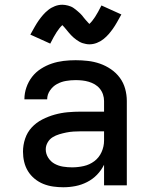

<svg xmlns="http://www.w3.org/2000/svg" viewBox="-20 -782 640 810"><path d="M247 8Q226 8 204.5 5Q183 2 163 -6Q143 -14 126 -28Q109 -42 98 -60Q87 -78 82 -99Q77 -120 77 -142Q77 -170 86 -197Q95 -224 114 -244.5Q133 -265 158.5 -278Q184 -291 211 -298.5Q238 -306 265.5 -308.5Q293 -311 321 -311H419V-356Q419 -370 414.5 -383.5Q410 -397 401 -408Q392 -419 380 -426Q368 -433 354.5 -437Q341 -441 327 -442.5Q313 -444 299 -444Q278 -444 258 -440.5Q238 -437 220.5 -427.5Q203 -418 191 -400.5Q179 -383 179 -363Q179 -363 179 -363Q179 -363 179 -363H83Q83 -363 83 -363Q83 -363 83 -364Q83 -389 91.5 -413.5Q100 -438 115.5 -458Q131 -478 153 -492Q175 -506 199 -514Q223 -522 248 -525Q273 -528 299 -528Q325 -528 351 -525Q377 -522 401.5 -513.5Q426 -505 448 -490Q470 -475 485.5 -454Q501 -433 508 -407.5Q515 -382 515 -356V0H419V-87Q407 -63 389 -44.5Q371 -26 347.5 -14Q324 -2 298.5 3Q273 8 247 8ZM284 -76Q309 -76 333.5 -81.5Q358 -87 378 -102Q398 -117 408.5 -140.5Q419 -164 419 -189V-228H321Q306 -228 290.5 -227Q275 -226 260 -223Q245 -220 230 -215.5Q215 -211 202 -203Q189 -195 181 -181Q173 -167 173 -152Q173 -133 183.5 -116.5Q194 -100 210.5 -91Q227 -82 246 -79Q265 -76 284 -76ZM357 -595Q350 -595 342.5 -596.5Q335 -598 328.5 -600Q322 -602 315 -606Q308 -610 302.5 -614Q297 -618 291 -623Q285 -628 280 -633.5Q275 -639 271 -643.5Q267 -648 261.5 -655Q256 -662 251 -667.5Q246 -673 243 -676Q231 -665 219 -646.5Q207 -628 192 -598L108 -636Q118 -654 126.5 -669Q135 -684 143.5 -696Q152 -708 161.5 -719Q171 -730 183.5 -740Q196 -750 211.5 -756Q227 -762 243 -762Q249 -762 255 -761Q261 -760 267 -758.5Q273 -757 279 -754.5Q285 -752 290 -748.5Q295 -745 299.5 -741.5Q304 -738 309 -733.5Q314 -729 318.5 -725Q323 -721 326.5 -716.5Q330 -712 333.5 -707.5Q337 -703 341 -698.5Q345 -694 349.5 -689Q354 -684 357 -681Q369 -692 381 -710.5Q393 -729 408 -759L492 -721Q482 -703 473.5 -688Q465 -673 456.5 -661Q448 -649 438.5 -638Q429 -627 416.5 -617Q404 -607 388.5 -601Q373 -595 357 -595Z"/></svg>

Font: Iosevka Custom Medium Extended
Style: Regular
Weight: 500
Width: 7
Monospace: yes
Designer: Belleve Invis
Foundry: Belleve Invis
Version: Version 11.2.4; ttfautohint (v1.8.4)